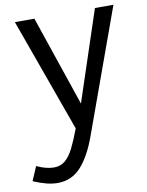

<svg xmlns="http://www.w3.org/2000/svg" viewBox="-143 -633 719 940"><g transform="rotate(-10 217.0 -163.0)"><path d="M487 -569 264 47Q230 141 183.5 192Q137 243 67 243Q41 243 11.5 235.5Q-18 228 -53 213L-23 143Q3 155 24 160Q45 165 63 165Q95 165 118 146Q141 127 160 89Q179 51 200 -5L-3 -569H94L261 -77H232L395 -569Z"/></g></svg>

Font: Yaldevi ExtraLight Medium
Style: Regular
Weight: 500
Version: Version 1.100